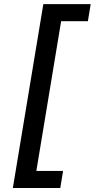

<svg xmlns="http://www.w3.org/2000/svg" viewBox="-20 -775 467 946"><path d="M43.3 151.3H277L290.8 67.1H159.1L281.2 -670.5H413L426.8 -754.6H193.5Z"/></svg>

Font: Margiela Sans Medium
Style: Italic
Weight: 500
Italic angle: -9.39999°
Designer: Stefan Endress, Andreas Faust
Version: Version 1.100;FEAKit 1.0